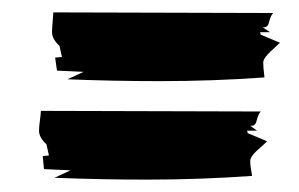

<svg xmlns="http://www.w3.org/2000/svg" viewBox="-20 -430 482 310"><path d="M115 -314 72 -316 69 -337 80 -338 76 -356Q64 -367 64 -378Q64 -384 65 -395Q66 -406 66 -410L421 -409Q417 -405 414 -393Q412 -385 404 -386L416 -378H400L401 -374L432 -361Q430 -359 417.5 -347.5Q405 -336 405 -329Q405 -321 407 -305Q324 -299 238 -299Q162 -299 89 -302ZM94 -155 51 -157 49 -178 59 -179 55 -197Q43 -208 43 -219Q43 -225 44.5 -236Q46 -247 46 -251L401 -250Q397 -246 394 -234Q392 -226 384 -227L395 -219H379L380 -215L411 -202Q410 -200 395 -187Q384 -177 384 -170Q384 -162 387 -146Q303 -140 217 -140Q141 -140 68 -143Z"/></svg>

Font: Ode an Erik AH
Style: Regular
Weight: 400
Designer: Andreas Höfeld
Foundry: Fontgrube AH
Version: Version 2.00